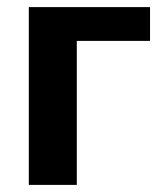

<svg xmlns="http://www.w3.org/2000/svg" viewBox="-20 -520 452 540"><path d="M61 -405V0H196V-405H402V-500H61Z"/></svg>

Font: Perun
Style: Bold
Weight: 700
Foundry: Copyright (c) Stefan Peev, Context Ltd, 2016
Version: Version 1.089